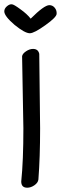

<svg xmlns="http://www.w3.org/2000/svg" viewBox="-22 -874 284 895"><path d="M121 -787Q104 -809 73 -831Q42 -854 33 -854Q22 -855 10 -844.5Q-2 -834 -2 -821Q-2 -799 46 -758Q94 -719 117 -719Q137 -719 190 -757Q242 -794 242 -810Q243 -826 233 -838Q223 -850 208 -850Q184 -850 121 -787ZM132 -646Q116 -646 99.5 -635Q83 -624 81 -612L87 -276Q87 -124 77 -28Q77 1 105 1Q122 1 138.5 -10.5Q155 -22 157 -37Q165 -141 165 -276L161 -623Q156 -646 132 -646Z"/></svg>

Font: Patrick Hand SC
Style: Regular
Weight: 400
Designer: Patrick Wagesreiter
Foundry: Patrick Wagesreiter
Version: Version 2.001; ttfautohint (v1.8.2)